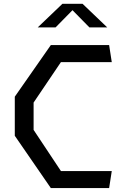

<svg xmlns="http://www.w3.org/2000/svg" viewBox="-20 -960 660 980"><path d="M239.5 0H537L550.5 -87H291L151.5 -297V-436.5L291 -643H550.5L537 -730H239.5L55.5 -466.5V-267ZM172.5 -820H263.5L350 -908L436.5 -820H527.5L401.5 -940.5H298.5Z"/></svg>

Font: Monaspace Krypton
Style: Regular
Weight: 400
Designer: Riley Cran & the Lettermatic Team
Foundry: Lettermatic
Version: Version 1.200 (Monaspace Krypton)